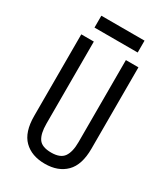

<svg xmlns="http://www.w3.org/2000/svg" viewBox="-188 -838 814 932"><g transform="rotate(30 219.0 -372.0)"><path d="M128.9 -625V-165Q128.9 -109.4 147.5 -82Q166 -54.7 218.8 -54.7Q269.5 -54.7 289.1 -82.5Q308.6 -110.4 308.6 -165V-625H378.9V-168.9Q378.9 -78.1 335.9 -35.2Q293 7.8 218.8 7.8Q144.5 7.8 101.6 -34.7Q58.6 -77.1 58.6 -168V-625ZM97.7 -752H339.8V-685.5H97.7Z"/></g></svg>

Font: Sudo Var
Style: Regular
Weight: 400
Monospace: yes
Designer: Jens Kutilek
Foundry: Jens Kutilek
Version: Version 0.065;FEAKit 1.0